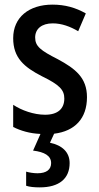

<svg xmlns="http://www.w3.org/2000/svg" viewBox="-20 -570 430 830"><path d="M281 135C281 87 248 58 196 47L214 8C304 -3 356 -58 356 -150C356 -234 306 -273 230 -314C155 -352 132 -370 132 -408C132 -445 160 -469 208 -469C247 -469 284 -455 318 -435L351 -512C307 -537 261 -550 207 -550C105 -550 37 -495 37 -405C37 -320 84 -280 162 -240C238 -203 258 -181 258 -144C258 -100 230 -74 175 -74C126 -74 73 -93 37 -117V-21C69 -5 108 7 155 9L123 81C172 87 201 103 201 135C201 163 181 179 142 179C125 179 107 176 93 172V233C107 238 128 240 152 240C236 240 281 202 281 135Z"/></svg>

Font: Noto Sans Arabic Cond Med
Style: Regular
Weight: 500
Width: 3
Designer: Monotype Design Team, Nadine Chahine, Nizar Qandah and Khaled Hosny
Foundry: Monotype Imaging Inc.
Version: Version 2.012